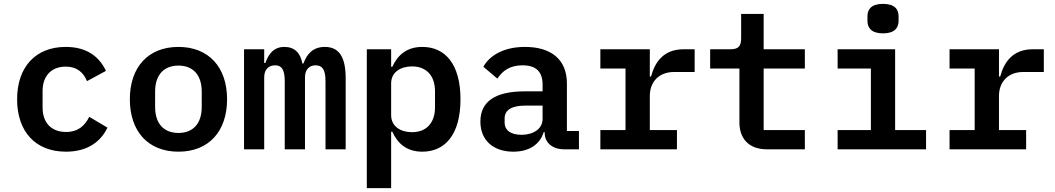

<svg xmlns="http://www.w3.org/2000/svg" viewBox="-20 -770 5441 990"><path d="M320 12.1C431.1 12.1 499.3 -39.1 534.1 -111.9L440.3 -167.6C416.9 -121.1 382.1 -89.5 321 -89.5C242.2 -89.5 199.6 -139.6 199.6 -215.2V-300.8C199.6 -376.4 242.9 -426.5 318.9 -426.5C377.1 -426.5 410.5 -396 428.6 -351.6L526.3 -404.5C492.2 -477.6 427.6 -528.1 318.9 -528.1C163 -528.1 68.2 -424 68.2 -258.2C68.2 -92.3 161.9 12.1 320 12.1Z M900.2 12.1C1055.8 12.1 1150.9 -92 1150.9 -258.2C1150.9 -424 1055.8 -528.1 900.2 -528.1C744.3 -528.1 649.5 -424 649.5 -258.2C649.5 -92 744.3 12.1 900.2 12.1ZM779.8 -218.4V-297.6C779.8 -385.3 826.3 -431.8 900.2 -431.8C973.7 -431.8 1020.2 -385.3 1020.2 -297.6V-218.4C1020.2 -130.7 973.7 -84.5 900.2 -84.5C826.3 -84.5 779.8 -130.7 779.8 -218.4Z M1342.3 0V-371.4C1342.3 -413.4 1366.5 -433.2 1398.8 -433.2C1431.5 -433.2 1448.2 -412.3 1448.2 -351.2V0H1552.6V-371.4C1552.6 -413.4 1576.7 -433.2 1607.2 -433.2C1641.3 -433.2 1658.4 -412.3 1658.4 -351.2V0H1762.4V-365.4C1762.4 -472.3 1731.2 -528.1 1654.8 -528.1C1592 -528.1 1561.8 -489.3 1544.4 -442.5H1539.1C1529.8 -496.4 1498.9 -528.1 1446.4 -528.1C1391 -528.1 1364.3 -490.8 1348.4 -445.3H1342.3V-516H1238.3V0Z M1871.4 199.9H1996.8V-90.9H2002.8C2031.2 -28.4 2078.5 12.1 2157.7 12.1C2275.6 12.1 2354.4 -77.1 2354.4 -258.2C2354.4 -438.9 2275.6 -528.1 2157.7 -528.1C2078.5 -528.1 2031.2 -487.6 2002.8 -425.4H1996.8V-516H1871.4ZM1996.8 -176.5V-339.8C1996.8 -398.8 2046.5 -427.6 2104.8 -427.6C2179.7 -427.6 2223 -378.2 2223 -299.4V-216.6C2223 -137.8 2179.7 -88.4 2104.8 -88.4C2046.5 -88.4 1996.8 -117.2 1996.8 -176.5Z M2890.3 0H2965.2V-94.5H2903.1V-340.2C2903.1 -463.1 2821.7 -528.1 2687.1 -528.1C2575.6 -528.1 2503.6 -482.6 2472.3 -425.8L2544.4 -364.7C2572.1 -405.9 2609.7 -433.2 2674.4 -433.2C2745.4 -433.2 2777.7 -399.1 2777.7 -333.5V-299H2686.1C2533.7 -299 2457 -246.8 2457 -143.1C2457 -46.2 2524.1 12.1 2626.8 12.1C2707.4 12.1 2763.8 -24.5 2783.4 -88.8H2788.4V-86.6C2788.4 -32.7 2829.9 0 2890.3 0ZM2582 -138.5V-159.1C2582 -202.4 2617.5 -225.5 2688.6 -225.5H2777.7V-155.9C2777.7 -106.5 2730.8 -74.9 2669 -74.9C2615.4 -74.9 2582 -96.9 2582 -138.5Z M3075.6 0H3470.5V-99.4H3330.6V-275.6C3330.6 -343.8 3373.6 -398.8 3456 -398.8H3561.8V-516H3505C3400.9 -516 3356.2 -448.5 3337 -375.4H3330.6V-516H3075.6V-416.5H3205.3V-99.4H3075.6Z M3935.7 0H4130V-99.4H3917.6V-416.5H4130V-516H3917.6V-698.2H3801.5V-572.4C3801.5 -529.8 3785.9 -516 3745.4 -516H3641.7V-416.5H3792.6V-138.8C3792.6 -57.9 3838.4 0 3935.7 0Z M4533 -598C4592.3 -598 4613.3 -626.1 4613.3 -661.6V-686.4C4613.3 -722.7 4592.3 -750 4533 -750C4473.7 -750 4452.8 -722.7 4452.8 -686.4V-661.6C4452.8 -626.1 4473.7 -598 4533 -598ZM4299 0H4755V-99.4H4595.5V-516H4299V-416.5H4470.5V-99.4H4299Z M4876.1 0H5271V-99.4H5131V-275.6C5131 -343.8 5174 -398.8 5256.4 -398.8H5362.2V-516H5305.4C5201.3 -516 5156.6 -448.5 5137.4 -375.4H5131V-516H4876.1V-416.5H5005.7V-99.4H4876.1Z"/></svg>

Font: Margiela Mono SemiBold
Style: Regular
Weight: 600
Designer: Mike Abbink, Paul van der Laan, Pieter van Rosmalen
Foundry: Bold Monday
Version: Version 2.003 2021